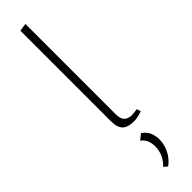

<svg xmlns="http://www.w3.org/2000/svg" viewBox="-341 -690 946 946"><g transform="rotate(-45 132.0 -217.0)"><path d="M96 -78V-708L137 -714V-85Q137 -54 150.5 -39.5Q164 -25 192 -25Q200 -25 228 -29L235 -8Q201 4 176 4Q134 4 115 -15Q96 -34 96 -78ZM119 264Q140 245 151.5 219Q163 193 163 166Q163 114 130 93L159 69Q202 96 202 157Q202 191 185 224.5Q168 258 138 280Z"/></g></svg>

Font: Ysabeau Infant Light
Style: Regular
Weight: 300
Designer: Christian Thalmann (Catharsis Fonts)
Version: Version 0.003